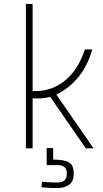

<svg xmlns="http://www.w3.org/2000/svg" viewBox="-20 -750 523 971"><path d="M111 0V-730H145V-290Q198 -287 241 -303.5Q284 -320 317 -349.5Q350 -379 373 -418.5Q396 -458 409 -500H447Q422 -415 375 -358.5Q328 -302 265 -272L453 0H414L234 -260Q215 -255 192 -253Q169 -251 145 -253V0ZM353 127Q353 167 330 184Q307 201 271 201Q254 201 239.5 200.5Q225 200 214 199Q201 198 190 197L192 169Q205 170 218 171Q229 172 243 172.5Q257 173 270 173Q292 173 305 163Q318 153 318 127Q318 104 305 94.5Q292 85 270 85H216V-1H249V57Q303 57 328 71Q353 85 353 127Z"/></svg>

Font: Panefresco 1wt
Style: Regular
Weight: 250
Version: Version 1.000